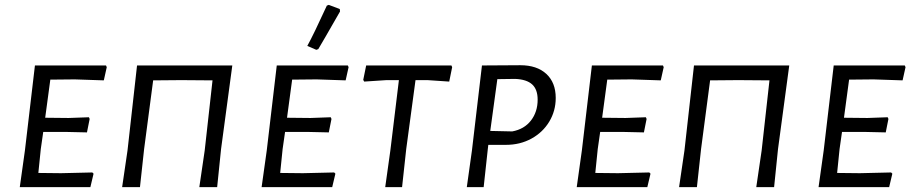

<svg xmlns="http://www.w3.org/2000/svg" viewBox="-20 -766 3729 786"><path d="M186 -440 165 -284 261 -283 344 -286 347 -279 336 -224 247 -226H157L147 -156L137 -58L230 -57L358 -60L363 -55L350 0H61L82 -150L123 -498H414L417 -491L405 -437L286 -441Z M885 -156 869 0H796L818 -150L850 -437L722 -438L607 -437L570 -156L553 0H480L502 -150L541 -498H931Z M1176 -440 1155 -284 1251 -283 1334 -286 1337 -279 1326 -224 1237 -226H1147L1137 -156L1127 -58L1220 -57L1348 -60L1353 -55L1340 0H1051L1072 -150L1113 -498H1404L1407 -491L1395 -437L1276 -441ZM1326 -746 1371 -729 1372 -719 1314 -618 1283 -565 1275 -562 1238 -578Q1264 -625 1318 -743Z M1831 -491 1819 -432 1730 -438H1681L1643 -156L1626 0H1557L1578 -150L1613 -438H1562L1471 -432L1467 -439L1479 -498H1828Z M2255 -365Q2255 -312 2228.5 -268Q2202 -224 2155.5 -198.5Q2109 -173 2051 -173H1979L1977 -156L1960 0H1891L1912 -150L1953 -498L2110 -499Q2178 -499 2216.5 -463.5Q2255 -428 2255 -365ZM2181 -358Q2181 -400 2158.5 -420.5Q2136 -441 2089 -443L2016 -442L1987 -230L2077 -228Q2126 -237 2153.5 -272.5Q2181 -308 2181 -358Z M2466 -440 2445 -284 2541 -283 2624 -286 2627 -279 2616 -224 2527 -226H2437L2427 -156L2417 -58L2510 -57L2638 -60L2643 -55L2630 0H2341L2362 -150L2403 -498H2694L2697 -491L2685 -437L2566 -441Z M3165 -156 3149 0H3076L3098 -150L3130 -437L3002 -438L2887 -437L2850 -156L2833 0H2760L2782 -150L2821 -498H3211Z M3456 -440 3435 -284 3531 -283 3614 -286 3617 -279 3606 -224 3517 -226H3427L3417 -156L3407 -58L3500 -57L3628 -60L3633 -55L3620 0H3331L3352 -150L3393 -498H3684L3687 -491L3675 -437L3556 -441Z"/></svg>

Font: Alegreya Sans SC
Style: Italic
Weight: 400
Italic angle: -7°
Designer: Juan Pablo del Peral
Foundry: Huerta Tipografica
Version: Version 2.008; ttfautohint (v1.6)